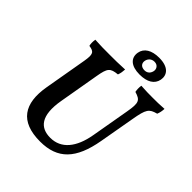

<svg xmlns="http://www.w3.org/2000/svg" viewBox="-238 -1030 1189 1189"><g transform="rotate(45 356.5 -435.5)"><path d="M453 -720C519 -720 560 -745 569 -791C578 -840 547 -880 466 -880C400 -880 358 -854 350 -808C341 -755 378 -720 453 -720ZM456 -760C427 -760 412 -778 416 -802C420 -825 437 -842 463 -842C493 -842 506 -817 500 -795C494 -772 478 -760 456 -760ZM311 9C464 9 543 -74 576 -261L617 -493C635 -597 646 -611 702 -626C709 -643 712 -660 713 -679C669 -676 646 -676 611 -676C584 -676 552 -676 510 -679C507 -660 508 -643 511 -626C567 -609 576 -595 560 -504L516 -252C494 -126 434 -52 339 -52C251 -52 199 -108 226 -262L272 -527C286 -607 297 -620 358 -626C365 -644 367 -661 368 -679C316 -676 279 -676 233 -676C188 -676 154 -676 107 -679C104 -660 104 -641 108 -626C155 -620 162 -604 151 -539L102 -257C73 -88 135 9 311 9Z"/></g></svg>

Font: Vollkorn Semibold
Style: Italic
Weight: 600
Italic angle: -11°
Designer: Friedrich Althausen
Foundry: Friedrich Althausen
Version: Version 4.015;PS 004.015;hotconv 1.0.88;makeotf.lib2.5.64775